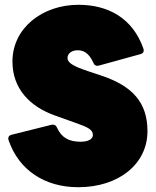

<svg xmlns="http://www.w3.org/2000/svg" viewBox="-20 -768 653 802"><path d="M307 14C476 14 596 -83 596 -220C596 -341 532 -409 404 -452L347 -471C280 -493 262 -508 262 -526C262 -547 283 -558 304 -558C326 -558 350 -550 370 -506C374 -495 382 -491 393 -494L567 -542C578 -545 583 -553 579 -565C534 -693 431 -748 308 -748C157 -748 32 -651 32 -511C32 -399 103 -323 211 -285L295 -255C346 -237 368 -227 368 -204C368 -186 347 -176 317 -176C270 -176 238 -191 218 -235C214 -245 206 -249 196 -247L28 -205C17 -202 12 -194 16 -182C59 -57 167 14 307 14Z"/></svg>

Font: LINE Seed Sans TH Heavy
Style: Regular
Weight: 900
Designer: Dalton Maag Ltd | Thai characters by Cadson Demak Co.,Ltd.
Foundry: Dalton Maag Ltd
Version: Version 1.003